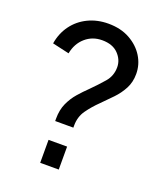

<svg xmlns="http://www.w3.org/2000/svg" viewBox="-139 -850 805 943"><g transform="rotate(20 263.5 -378.5)"><path d="M182 -218H277V-229Q277 -275 301.5 -309.5Q326 -344 359 -376Q387 -404 414 -432Q441 -460 459 -494Q477 -528 477 -571Q477 -620 451 -662Q425 -704 377.5 -730.5Q330 -757 265 -757Q207 -757 159.5 -734Q112 -711 81.5 -669.5Q51 -628 42 -573L130 -553Q140 -606 176.5 -638Q213 -670 264 -670Q319 -670 348.5 -639.5Q378 -609 378 -570Q378 -525 349.5 -492Q321 -459 286 -424Q261 -400 237 -372.5Q213 -345 197.5 -310.5Q182 -276 182 -231ZM183 0H280V-120H183Z"/></g></svg>

Font: Plus Jakarta Sans Medium
Style: Regular
Weight: 500
Designer: Gumpita Rahayu
Foundry: Tokotype
Version: Version 2.004; ttfautohint (v1.8.3)